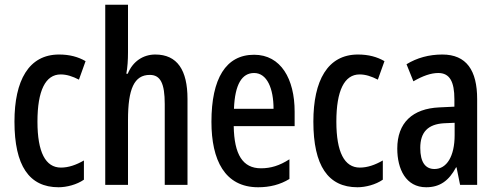

<svg xmlns="http://www.w3.org/2000/svg" viewBox="-20 -780 2093 810"><path d="M227 10C261 10 304 -1 334 -22V-103C301 -84 269 -73 237 -73C172 -73 138 -138 138 -267C138 -398 172 -466 236 -466C261 -466 286 -458 313 -444L341 -522C310 -540 274 -550 229 -550C101 -550 41 -440 41 -267C41 -81 103 10 227 10Z M520 -559V-760H424V0H520V-274C520 -405 546 -464 612 -464C657 -464 675 -428 675 -341V0H771V-363C771 -484 728 -550 635 -550C584 -550 540 -521 519 -469H513C518 -496 520 -527 520 -559Z M1052 -549C933 -549 872 -449 872 -266C872 -105 928 10 1069 10C1118 10 1162 -1 1201 -25V-108C1159 -81 1122 -70 1081 -70C1004 -70 968 -128 966 -248H1223V-309C1223 -447 1165 -549 1052 -549ZM1052 -472C1107 -472 1134 -406 1134 -321H967C971 -425 1001 -472 1052 -472Z M1488 10C1522 10 1565 -1 1595 -22V-103C1562 -84 1530 -73 1498 -73C1433 -73 1399 -138 1399 -267C1399 -398 1433 -466 1497 -466C1522 -466 1547 -458 1574 -444L1602 -522C1571 -540 1535 -550 1490 -550C1362 -550 1302 -440 1302 -267C1302 -81 1364 10 1488 10Z M1846 -550C1790 -550 1739 -536 1695 -509L1724 -437C1764 -460 1798 -472 1829 -472C1877 -472 1897 -436 1897 -361V-330L1834 -327C1720 -322 1656 -262 1656 -153C1656 -67 1692 10 1778 10C1836 10 1874 -18 1904 -74H1906L1921 0H1993V-362C1993 -483 1948 -550 1846 -550ZM1853 -260 1898 -262V-210C1898 -121 1865 -67 1813 -67C1775 -67 1753 -95 1753 -156C1753 -222 1785 -256 1853 -260Z"/></svg>

Font: Noto Sans Arabic UI XCn Md
Style: Regular
Weight: 500
Width: 2
Designer: Monotype Design Team, Nadine Chahine and Nizar Qandah
Foundry: Monotype Imaging Inc.
Version: Version 2.010